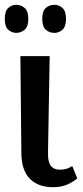

<svg xmlns="http://www.w3.org/2000/svg" viewBox="-20 -770 344 800"><path d="M201 10Q139 10 104 -25.5Q69 -61 69 -135L65 -536H187L180 -134Q179 -96 191.5 -79.5Q204 -63 229 -63Q245 -63 256.5 -66.5Q268 -70 281 -78L302 -27Q285 -12 260 -1Q235 10 201 10ZM207 -633Q186 -633 171 -646Q156 -659 156 -691Q156 -724 171 -737Q186 -750 207 -750Q225 -750 240 -737Q255 -724 255 -691Q255 -659 240 -646Q225 -633 207 -633ZM48 -633Q29 -633 14.5 -646Q0 -659 0 -691Q0 -724 14.5 -737Q29 -750 48 -750Q67 -750 82.5 -737Q98 -724 98 -691Q98 -659 82.5 -646Q67 -633 48 -633Z"/></svg>

Font: Noto Serif ExtraCondensed SemiBold
Style: Regular
Weight: 600
Width: 2
Designer: Monotype Design Team
Foundry: Monotype Imaging Inc.
Version: Version 2.015; ttfautohint (v1.8.4.7-5d5b)